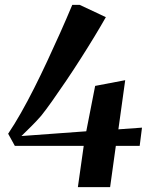

<svg xmlns="http://www.w3.org/2000/svg" viewBox="-20 -769 616 789"><path d="M300 0 324 -169.5H41L13.5 -219.5Q39.5 -258 66.2 -305.2Q93 -352.5 120 -406Q147 -459.5 173.8 -517Q200.5 -574.5 226.8 -633Q253 -691.5 277 -749H307.5L415 -698.5Q395.5 -664 369 -620.2Q342.5 -576.5 312.2 -529Q282 -481.5 251.5 -436.5Q221 -391.5 194.5 -354Q168 -316.5 149 -293Q129 -270 108.5 -249.8Q88 -229.5 68 -210L334.5 -229.5L371 -416L494.5 -439.5L466.5 -237.5L563.5 -244.5L554 -169.5H456L432.5 0Z"/></svg>

Font: Merriweather 120pt SemiBold
Style: Italic
Weight: 600
Italic angle: -7.8°
Version: Version 2.101